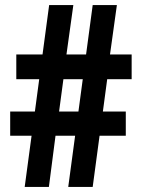

<svg xmlns="http://www.w3.org/2000/svg" viewBox="-20 -734 552 754"><path d="M401 -423H497V-520H412L439 -714H344L318 -520H241L268 -714H173L147 -520H44V-423H134L117 -296H20V-201H104L77 0H172L198 -201H275L248 0H344L371 -201H474V-296H384ZM212 -296 229 -423H305L288 -296Z"/></svg>

Font: Noto Sans Thai Looped ExtraCondensed
Style: Bold
Weight: 700
Width: 2
Designer: Sasikarn Vongin, Ben Mitchell
Foundry: The Fontpad Ltd
Version: Version 1.001